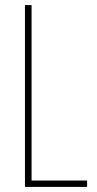

<svg xmlns="http://www.w3.org/2000/svg" viewBox="-20 -734 381 754"><path d="M78 0H322V-25H104V-714H78Z"/></svg>

Font: Noto Sans Tamil ExtraCondensed Thin
Style: Regular
Weight: 100
Width: 2
Designer: Jelle Bosma - Monotype Design Team
Foundry: Monotype Imaging Inc.
Version: Version 2.004